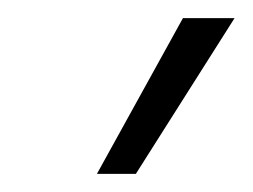

<svg xmlns="http://www.w3.org/2000/svg" viewBox="-20 -800 279 212"><path d="M87 -608 182 -780H239L130 -608Z"/></svg>

Font: Mohave Light
Style: Italic
Weight: 300
Italic angle: -8°
Designer: Gumpita Rahayu
Foundry: Tokotype
Version: Version 2.003